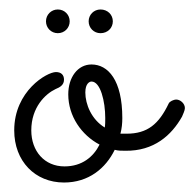

<svg xmlns="http://www.w3.org/2000/svg" viewBox="-20 -372 410 405"><path d="M244 -54C305 -53 342 -87 364 -126C366 -131 370 -139 370 -144C370 -154 360 -162 352 -162C346 -162 338 -158 336 -154C315 -110 291 -90 247 -90C242 -90 238 -90 234 -90C237 -101 238 -112 238 -123C238 -203 208 -236 173 -236C144 -236 124 -209 124 -173C124 -127 152 -87 190 -67C177 -41 153 -21 116 -21C74 -21 46 -53 46 -97C46 -146 76 -174 97 -184C107 -188 115 -193 115 -204C115 -214 109 -220 98 -220C79 -220 10 -180 10 -97C10 -32 54 13 115 13C167 13 203 -17 222 -56C229 -54 236 -54 244 -54ZM160 -177C160 -196 169 -200 173 -200C192 -200 202 -158 202 -123C202 -116 202 -109 201 -103C173 -120 160 -152 160 -177ZM218 -327C218 -341 207 -352 192 -352C178 -352 167 -341 167 -327C167 -313 178 -302 192 -302C207 -302 218 -313 218 -327ZM127 -327C127 -341 116 -352 102 -352C88 -352 77 -341 77 -327C77 -313 88 -302 102 -302C116 -302 127 -313 127 -327Z"/></svg>

Font: Sacramento
Style: Regular
Weight: 400
Designer: Astigmatic (AOETI)
Foundry: Astigmatic (AOETI)
Version: Version 1.000